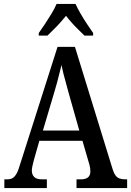

<svg xmlns="http://www.w3.org/2000/svg" viewBox="-20 -951 663 971"><path d="M2 0V-44H16Q32 -44 43 -50Q54 -56 63.5 -72.5Q73 -89 82 -121L271 -714H359L550 -94Q556 -75 564 -64Q572 -53 584.5 -48.5Q597 -44 614 -44H623V0H367V-44H389Q413 -44 425 -54Q437 -64 437 -84Q437 -91 436 -99.5Q435 -108 432.5 -117.5Q430 -127 427 -136L397 -239H179L152 -144Q150 -136 147.5 -126Q145 -116 143 -106.5Q141 -97 141 -88Q141 -68 153 -56Q165 -44 192 -44H217V0ZM197 -291H381L328 -478Q321 -506 313.5 -531.5Q306 -557 300.5 -579.5Q295 -602 291 -622Q286 -602 280.5 -580Q275 -558 269 -535Q263 -512 255 -486ZM176 -784Q190 -803 207 -829Q224 -855 240.5 -882Q257 -909 266 -931H362Q372 -909 387.5 -882Q403 -855 420.5 -829Q438 -803 451 -784V-771H407Q393 -785 376 -801.5Q359 -818 343 -836Q327 -854 314 -871Q300 -854 284 -836Q268 -818 251.5 -802Q235 -786 220 -771H176Z"/></svg>

Font: Noto Serif Khmer Condensed Medium
Style: Regular
Weight: 500
Width: 3
Designer: Danh Hong and the Monotype Design Team
Foundry: Monotype Imaging Inc.
Version: Version 2.004